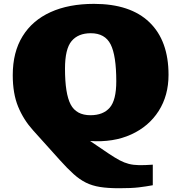

<svg xmlns="http://www.w3.org/2000/svg" viewBox="-20 -742 938 994"><path d="M290.5 87.5 151 -67.5Q101.5 -122.5 73.8 -190Q46 -257.5 46 -353Q46 -472 96.8 -554.2Q147.5 -636.5 241.8 -679.2Q336 -722 466.5 -722Q654.5 -722 753.5 -626.8Q852.5 -531.5 852.5 -354.5Q852.5 -247.5 801.5 -167.5Q750.5 -87.5 659 -45.8Q567.5 -4 446.5 -12L544 54Q575.5 75 599.5 87.8Q623.5 100.5 647 106.5Q670.5 112.5 699.8 113Q729 113.5 771 110.5V217Q736 223.5 698.5 228Q661 232.5 596.5 232.5Q538.5 232.5 497.8 226Q457 219.5 424.8 203.5Q392.5 187.5 361 159.2Q329.5 131 290.5 87.5ZM448.5 -145.5Q514 -145.5 548 -184.5Q582 -223.5 582 -321Q582 -454.5 552.8 -512.2Q523.5 -570 450 -570Q384.5 -570 350.5 -529.2Q316.5 -488.5 316.5 -386.5Q316.5 -257 345.8 -201.2Q375 -145.5 448.5 -145.5Z"/></svg>

Font: Newsreader Caption ExtraBold
Style: Regular
Weight: 800
Designer: Hugues Gentile
Foundry: Production Type
Version: Version 1.001